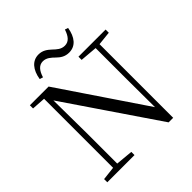

<svg xmlns="http://www.w3.org/2000/svg" viewBox="-242 -1100 1280 1280"><g transform="rotate(-45 398.0 -460.0)"><path d="M212.5 -805.2 236.2 -797.8C251.2 -846.9 274.6 -874.4 310.7 -874.4C344.6 -874.4 367.7 -852.4 390.3 -830.3C412.3 -809.3 436.5 -790.9 476.9 -790.9C537.6 -790.9 575.1 -837.4 587.3 -912.5L564.7 -919.9C548.9 -870.8 525.9 -843.7 488.7 -843.7C454.4 -843.7 433.2 -864.1 409.7 -886.2C386.9 -907.2 361.7 -927.1 322.4 -927.1C262.9 -927.1 224.2 -879.9 212.5 -805.2ZM44.5 0H300.9V-30.1L171.8 -42.1H150.3L44.5 -30.1ZM140.1 0H179.5V-319.3L175.7 -704.6H140.1ZM500.6 -698 630.9 -686.9H651.5L756.5 -698V-728H500.6ZM616.1 6.7H659V-728H622.1V-395.1L623.8 -96.7L641.4 -102.9L219.1 -728H42.6V-698L140.7 -691.6L164.7 -655.5L166.9 -653.8Z"/></g></svg>

Font: Source Han Serif CN VF
Style: Regular
Weight: 250
Designer: Ryoko NISHIZUKA 西塚涼子 (kana & ideographs); Frank Grießhammer (Latin, Greek & Cyrillic); Wenlong ZHANG 张文龙 (bopomofo); San
Foundry: Adobe
Version: Version 2.002;hotconv 1.1.0;makeotfexe 2.6.0